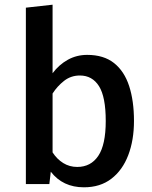

<svg xmlns="http://www.w3.org/2000/svg" viewBox="-20 -792 655 826"><path d="M206.2 -476.9Q233.8 -513.8 271.8 -534.9Q309.7 -555.9 354.9 -555.9Q426.2 -555.9 470.5 -520.8Q514.9 -485.6 535.6 -421.8Q556.4 -357.9 556.4 -271.8Q556.4 -189.2 531.8 -124.6Q507.2 -60 459.2 -23.1Q411.3 13.8 341 13.8Q250.3 13.8 198.5 -53.3L192.3 0H91.3V-759L206.2 -771.8ZM312.3 -73.8Q370.8 -73.8 402.8 -121.5Q434.9 -169.2 434.9 -271.3Q434.9 -375.4 405.9 -421.3Q376.9 -467.2 323.6 -467.2Q285.1 -467.2 255.6 -444.1Q226.2 -421 206.2 -389.7V-136.4Q225.1 -107.2 252.1 -90.5Q279 -73.8 312.3 -73.8Z"/></svg>

Font: Fira Code Medium
Style: Regular
Weight: 500
Designer: Carrois Corporate, Edenspiekermann AG, Nikita Prokopov
Foundry: Carrois Corporate, Edenspiekermann AG, Nikita Prokopov
Version: Version 6.002